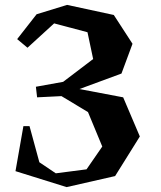

<svg xmlns="http://www.w3.org/2000/svg" viewBox="-20 -745 654 781"><path d="M91.8 -550.8 200.2 -649.9 335.9 -613.8 358.9 -504.9 236.8 -412.1 126 -392.1 130.9 -349.1 230 -354 337.9 -289.1 396 -148.9 332 -56.2 207 -40 140.1 -85 100.1 -231.9H75.2L43 -48.8L251 16.1L448.2 -28.8L548.8 -189.9L481 -349.1L303.2 -382.8L474.1 -445.8L519 -566.9L442.9 -684.1L252.9 -725.1L128.9 -687L49.8 -585.9Z"/></svg>

Font: Ortica Angular Bold
Style: Regular
Weight: 700
Designer: Benedetta Bovani
Foundry: Collletttivo
Version: Version 2.000;Glyphs 3.1.2 (3151)